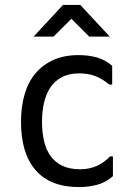

<svg xmlns="http://www.w3.org/2000/svg" viewBox="-20 -760 540 777"><path d="M437 -127V-47Q407 -21 372.5 -12Q338 -3 299 -3Q184 -3 124.5 -71Q65 -139 65 -267Q65 -328 79.5 -378Q94 -428 123.5 -463Q153 -498 196.5 -517.5Q240 -537 298 -537Q337 -537 370.5 -528Q404 -519 434 -494V-418H422Q393 -442 364.5 -452.5Q336 -463 301 -463Q259 -463 230 -447.5Q201 -432 183.5 -405.5Q166 -379 158 -343.5Q150 -308 150 -268Q150 -226 158 -190.5Q166 -155 184 -129.5Q202 -104 231.5 -89.5Q261 -75 305 -75Q376 -75 425 -127ZM305 -740 424 -612H341L269 -684L197 -612H116L235 -740Z"/></svg>

Font: D2Coding
Style: Regular
Weight: 400
Monospace: yes
Designer: Yong-Rak Park; Jeong-Hwan Yoon; Sang-Min Lee;
Foundry: NHN Corporation
Version: Version 1.3.2; Build 20180524